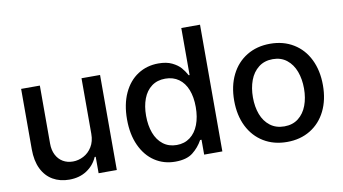

<svg xmlns="http://www.w3.org/2000/svg" viewBox="-72 -876 1884 1055"><g transform="rotate(-10 869.5 -348.0)"><path d="M400.4 -530.3H503.9V0H402.3V-91.8H396.5Q377.4 -47.4 336.4 -20.3Q295.4 6.8 238.3 6.8Q186.5 6.8 147 -16.1Q107.4 -39.1 85.4 -84Q63.5 -128.9 63.5 -193.4V-530.3H168V-206.1Q168 -170.4 181.6 -143.6Q195.3 -116.7 219.5 -102.3Q243.7 -87.9 275.4 -87.9Q305.7 -87.9 334.5 -102.8Q363.3 -117.7 381.8 -147.7Q400.4 -177.7 400.4 -220.7Z M607.4 -263.7Q607.4 -348.1 636 -409.9Q664.6 -471.7 715.1 -504.4Q765.6 -537.1 830.1 -537.1Q875.5 -537.1 906 -522.2Q936.5 -507.3 953.4 -487.8Q970.2 -468.3 983.4 -444.3H988.3V-707H1092.8V0H991.2V-83H983.4Q961.9 -43.9 927.2 -16.6Q892.6 10.7 829.1 10.7Q765.1 10.7 714.8 -22.5Q664.6 -55.7 636 -117.9Q607.4 -180.2 607.4 -263.7ZM991.2 -265.6Q991.2 -321.3 975.1 -362.3Q959 -403.3 927.7 -425.8Q896.5 -448.2 852.5 -448.2Q807.6 -448.2 776.4 -424.8Q745.1 -401.4 729.5 -360.1Q713.9 -318.8 713.9 -265.6Q713.9 -211.4 729.7 -168.9Q745.6 -126.5 777.1 -102.3Q808.6 -78.1 852.5 -78.1Q896 -78.1 927.2 -101.6Q958.5 -125 974.9 -167.5Q991.2 -210 991.2 -265.6Z M1205.1 -262.7Q1205.1 -344.7 1235.8 -406.7Q1266.6 -468.8 1322.8 -502.9Q1378.9 -537.1 1453.1 -537.1Q1526.9 -537.1 1583 -502.9Q1639.2 -468.8 1669.7 -406.5Q1700.2 -344.2 1700.2 -262.7Q1700.2 -181.2 1669.7 -119.4Q1639.2 -57.6 1583 -23.4Q1526.9 10.7 1453.1 10.7Q1378.9 10.7 1322.8 -23.4Q1266.6 -57.6 1235.8 -119.4Q1205.1 -181.2 1205.1 -262.7ZM1594.7 -262.7Q1594.7 -314.9 1578.9 -357.7Q1563 -400.4 1531 -425.8Q1499 -451.2 1453.1 -451.2Q1406.2 -451.2 1373.8 -425.8Q1341.3 -400.4 1325.4 -357.7Q1309.6 -314.9 1309.6 -262.7Q1309.6 -210.4 1325.4 -168.2Q1341.3 -126 1373.8 -101.1Q1406.2 -76.2 1453.1 -76.2Q1499.5 -76.2 1531.2 -101.1Q1563 -126 1578.9 -168.2Q1594.7 -210.4 1594.7 -262.7Z"/></g></svg>

Font: WEMIX Pretendard Medium
Style: Regular
Weight: 500
Designer: Base glyphs from Inter by Rasmus Andersson; Hangeul glyphs from Noto Sans CJK(Source Han Sans) by Jang Soo-young and Kan
Foundry: Kil Hyung-jin
Version: Version 1.000